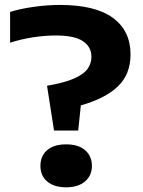

<svg xmlns="http://www.w3.org/2000/svg" viewBox="-20 -770 594 798"><path d="M204.5 -227.5 175.5 -413.5Q247.5 -426 287.5 -443.5Q327.5 -461 343.8 -483.5Q360 -506 360 -533.5Q360 -575.5 324.5 -599Q289 -622.5 212.5 -622.5Q166 -622.5 116.2 -614.8Q66.5 -607 22 -592.5V-720.5Q63.5 -733.5 119.8 -741.5Q176 -749.5 228.5 -749.5Q376 -749.5 449.2 -695.8Q522.5 -642 522.5 -544Q522.5 -461 469.8 -410.8Q417 -360.5 316 -332L305 -227.5ZM255 8.5Q205 8.5 176.5 -15.5Q148 -39.5 148 -80.5Q148 -122 176 -146Q204 -170 255 -170Q306 -170 334 -145.5Q362 -121 362 -80.5Q362 -40.5 333.5 -16Q305 8.5 255 8.5Z"/></svg>

Font: Encode Sans Expanded
Style: Bold
Weight: 700
Width: 7
Designer: Multiple Designers
Foundry: Impallari Type
Version: Version 3.000; ttfautohint (v1.8.3) -l 8 -r 50 -G 200 -x 14 